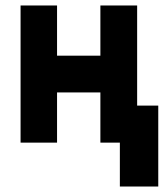

<svg xmlns="http://www.w3.org/2000/svg" viewBox="-20 -520 597 700"><path d="M55 0H188V-183H346V0H480V-500H346V-317H188V-500H55ZM417 160H557V-135H417Z"/></svg>

Font: Unageo
Style: Bold
Weight: 700
Designer: Richard Sepsi
Foundry: Richard Sepsi
Version: Version 2.000